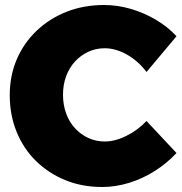

<svg xmlns="http://www.w3.org/2000/svg" viewBox="-20 -734 730 768"><path d="M566 -446Q533 -490 488 -515.5Q443 -541 399 -541Q364 -541 333.5 -527Q303 -513 280 -488Q257 -463 244.5 -429Q232 -395 232 -355Q232 -315 244.5 -280.5Q257 -246 280 -221Q303 -196 333.5 -182Q364 -168 399 -168Q440 -168 485.5 -190.5Q531 -213 566 -250L686 -122Q648 -81 599 -50Q550 -19 496 -2.5Q442 14 389 14Q308 14 241 -13.5Q174 -41 124 -90Q74 -139 46.5 -206.5Q19 -274 19 -353Q19 -431 47 -496.5Q75 -562 126.5 -611Q178 -660 246.5 -687Q315 -714 396 -714Q450 -714 503 -698.5Q556 -683 603.5 -655Q651 -627 686 -589Z"/></svg>

Font: Alexandria ExtraBold
Style: Regular
Weight: 800
Designer: Mohamed Gaber
Foundry: Kief Type Foundry
Version: Version 5.100